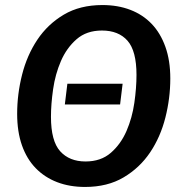

<svg xmlns="http://www.w3.org/2000/svg" viewBox="-20 -726 729 761"><path d="M456 -312H237L247 -394H466ZM655 -415Q655 -337 635.5 -260Q616 -183 575 -122Q534 -61 470 -23Q406 15 317 15Q256 15 206.5 -4Q157 -23 121.5 -59.5Q86 -96 67 -150Q48 -204 48 -275Q48 -353 67.5 -430Q87 -507 128 -568.5Q169 -630 233 -668Q297 -706 386 -706Q447 -706 496.5 -687Q546 -668 581 -631.5Q616 -595 635.5 -540.5Q655 -486 655 -415ZM319 -86Q380 -86 419.5 -120.5Q459 -155 481.5 -207Q504 -259 512.5 -318.5Q521 -378 521 -429Q521 -524 485.5 -564.5Q450 -605 384 -605Q323 -605 283.5 -570.5Q244 -536 221.5 -484Q199 -432 190.5 -372.5Q182 -313 182 -263Q182 -167 218.5 -126.5Q255 -86 319 -86Z"/></svg>

Font: Xgbmvzvtohvqztyvzapvmeyoton
Style: Regular
Weight: 500
Italic angle: -8°
Designer: Carrois Corporate & Edenspiekermann
Foundry: Carrois Corporate GbR & Edenspiekermann AG
Version: Version 2.001